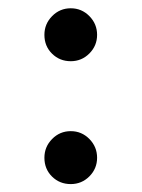

<svg xmlns="http://www.w3.org/2000/svg" viewBox="-20 -454 349 473"><path d="M89.4 -368.2Q89.4 -395 108.4 -414.3Q127.4 -433.6 154.3 -433.6Q181.2 -433.6 200.2 -414.3Q219.2 -395 219.2 -368.2Q219.2 -341.3 200.2 -322.3Q181.2 -303.2 154.3 -303.2Q127 -303.2 108.2 -321.8Q89.4 -340.3 89.4 -368.2ZM89.4 -65.4Q89.4 -92.3 108.4 -111.6Q127.4 -130.9 154.3 -130.9Q181.2 -130.9 200.2 -111.6Q219.2 -92.3 219.2 -65.4Q219.2 -38.6 200.2 -19.5Q181.2 -0.5 154.3 -0.5Q127 -0.5 108.2 -19Q89.4 -37.6 89.4 -65.4Z"/></svg>

Font: Shabnam FD-WOL
Style: FD-WOL
Weight: 400
Foundry: DejaVu fonts team - Redesigned by Saber Rastikerdar - Based on Vazir font
Version: Version 5.0.1